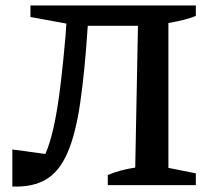

<svg xmlns="http://www.w3.org/2000/svg" viewBox="-20 -675 770 700"><path d="M25 5V-130L173 -110L119 -68Q139 -93 154.5 -136.5Q170 -180 181.5 -240Q193 -300 202 -376.5Q211 -453 219 -545L222 -589L91 -613V-655H694V-617Q675 -609 651 -603Q627 -597 594 -591V-63L694 -43V0H373V-37Q397 -47 421.5 -53.5Q446 -60 473 -64L483 -581H300Q289 -412 272 -297.5Q255 -183 225 -115.5Q195 -48 146.5 -20Q98 8 25 5Z"/></svg>

Font: Piazzolla 24pt SemiBold
Style: Regular
Weight: 600
Designer: Juan Pablo del Peral
Foundry: Huerta Tipografica
Version: Version 2.005